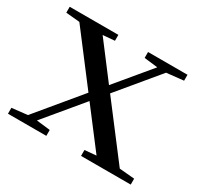

<svg xmlns="http://www.w3.org/2000/svg" viewBox="-139 -847 1082 1031"><g transform="rotate(30 402.0 -331.5)"><path d="M18.1 0V-36.6L114.7 -47.4L335.9 -314L103.5 -618.7L18.1 -626.5V-663.1H319.8V-626.5L247.1 -620.1L411.1 -404.3L587.9 -616.7L503.9 -626.5V-663.1H748.5V-626.5L643.1 -615.2L438.5 -368.7L685.5 -44.9L779.3 -36.6V0H471.2V-36.6L542.5 -43L363.3 -277.8L170.9 -46.4L255.9 -36.6V0Z"/></g></svg>

Font: Elstob 8pt Medium
Style: Regular
Weight: 500
Designer: Peter S. Baker
Version: Version 1.015